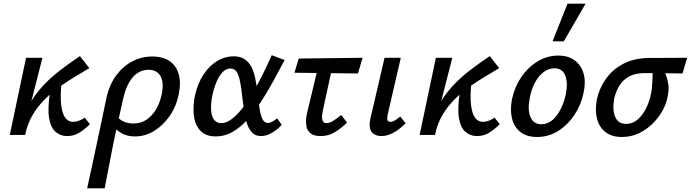

<svg xmlns="http://www.w3.org/2000/svg" viewBox="-20 -731 3742 1040"><path d="M84 0Q97 -85 130 -148.5Q163 -212 208.5 -261.5Q254 -311 306.5 -351Q359 -391 413 -427L464 -362Q429 -341 388 -316.5Q347 -292 305 -262.5Q263 -233 224.5 -195Q186 -157 157.5 -109.5Q129 -62 116 0ZM33 0 121 -418H210L103 0ZM343 6Q308 6 281.5 -16.5Q255 -39 246 -91Q237 -143 251 -232L315 -300Q305 -211 311.5 -161Q318 -111 335 -91Q352 -71 375 -71Q385 -71 397 -74Q409 -77 420 -82.5Q431 -88 439 -94L467 -58Q437 -29 408.5 -11.5Q380 6 343 6Z M452 289Q466 225 479.5 163.5Q493 102 505.5 41.5Q518 -19 531 -78.5Q544 -138 556 -198Q572 -272 609 -322Q646 -372 696.5 -398.5Q747 -425 804 -425Q863 -425 899.5 -399.5Q936 -374 948.5 -327.5Q961 -281 948 -220Q935 -154 899 -102.5Q863 -51 814.5 -21.5Q766 8 712 8Q680 8 655.5 -1.5Q631 -11 614.5 -26.5Q598 -42 592 -58L618 -98Q631 -79 655 -70.5Q679 -62 703 -62Q742 -62 772.5 -82Q803 -102 824.5 -137.5Q846 -173 856 -220Q869 -285 849.5 -319Q830 -353 784 -353Q753 -353 726.5 -336.5Q700 -320 680 -285.5Q660 -251 648 -200Q630 -119 617.5 -63.5Q605 -8 596.5 34Q588 76 581 112.5Q574 149 566 190.5Q558 232 547 289Z M1149 8Q1094 8 1065 -23.5Q1036 -55 1030 -106.5Q1024 -158 1037 -218Q1052 -282 1083.5 -329Q1115 -376 1157 -401Q1199 -426 1244 -426Q1283 -426 1306.5 -409.5Q1330 -393 1343.5 -365Q1357 -337 1363.5 -302Q1370 -267 1375 -231Q1380 -188 1385 -150Q1390 -112 1400.5 -88.5Q1411 -65 1431 -65Q1442 -65 1455 -72Q1468 -79 1481 -90L1506 -55Q1487 -32 1455.5 -13Q1424 6 1394 6Q1364 6 1346 -12.5Q1328 -31 1318 -61Q1308 -91 1302.5 -127.5Q1297 -164 1293 -200Q1288 -250 1281 -286Q1274 -322 1262.5 -341Q1251 -360 1228 -360Q1205 -360 1186 -340.5Q1167 -321 1153 -288Q1139 -255 1130 -213Q1121 -166 1123.5 -133Q1126 -100 1140 -82Q1154 -64 1179 -64Q1206 -64 1235 -86Q1264 -108 1293 -144.5Q1322 -181 1350 -229Q1378 -277 1403.5 -329Q1429 -381 1452 -432L1522 -406Q1490 -346 1457.5 -286.5Q1425 -227 1390 -174Q1355 -121 1317.5 -80Q1280 -39 1238 -15.5Q1196 8 1149 8Z M1717 6Q1680 6 1662 -9Q1644 -24 1640 -46Q1636 -68 1638.5 -90Q1641 -112 1645 -126L1713 -410H1789L1729 -133Q1726 -120 1724.5 -103.5Q1723 -87 1728.5 -75.5Q1734 -64 1749 -64Q1765 -64 1785 -76.5Q1805 -89 1828 -108L1860 -67Q1827 -35 1793 -14.5Q1759 6 1717 6ZM1575 -337 1598 -414 1944 -418 1919 -333Z M2046 6Q2024 6 2007.5 -3.5Q1991 -13 1985 -33.5Q1979 -54 1986 -87L2063 -418H2151L2080 -111Q2076 -93 2078.5 -82Q2081 -71 2095 -71Q2106 -71 2118 -78Q2130 -85 2148 -100L2177 -63Q2143 -29 2110 -11.5Q2077 6 2046 6Z M2304 0Q2317 -85 2350 -148.5Q2383 -212 2428.5 -261.5Q2474 -311 2526.5 -351Q2579 -391 2633 -427L2684 -362Q2649 -341 2608 -316.5Q2567 -292 2525 -262.5Q2483 -233 2444.5 -195Q2406 -157 2377.5 -109.5Q2349 -62 2336 0ZM2253 0 2341 -418H2430L2323 0ZM2563 6Q2528 6 2501.5 -16.5Q2475 -39 2466 -91Q2457 -143 2471 -232L2535 -300Q2525 -211 2531.5 -161Q2538 -111 2555 -91Q2572 -71 2595 -71Q2605 -71 2617 -74Q2629 -77 2640 -82.5Q2651 -88 2659 -94L2687 -58Q2657 -29 2628.5 -11.5Q2600 6 2563 6Z M2889 11Q2833 11 2799 -16Q2765 -43 2753.5 -89Q2742 -135 2753 -192Q2766 -257 2802 -311Q2838 -365 2890.5 -397.5Q2943 -430 3004 -430Q3058 -430 3093 -404Q3128 -378 3141 -333Q3154 -288 3141 -228Q3128 -164 3092 -109.5Q3056 -55 3004 -22Q2952 11 2889 11ZM2912 -58Q2947 -58 2973.5 -81.5Q3000 -105 3018.5 -143Q3037 -181 3045 -222Q3057 -281 3042 -321Q3027 -361 2983 -361Q2952 -361 2924.5 -340.5Q2897 -320 2877.5 -283.5Q2858 -247 2849 -198Q2837 -135 2853.5 -96.5Q2870 -58 2912 -58ZM2973 -507 3054 -711H3152L3034 -507Z M3349 11Q3293 11 3259 -16Q3225 -43 3213.5 -89Q3202 -135 3213 -192Q3226 -253 3262 -304Q3298 -355 3356.5 -385.5Q3415 -416 3492 -417L3702 -418L3677 -333Q3618 -334 3568.5 -334.5Q3519 -335 3471 -335Q3423 -335 3390 -318Q3357 -301 3337 -270Q3317 -239 3307 -198Q3296 -137 3312 -98.5Q3328 -60 3372 -60Q3407 -60 3434 -83.5Q3461 -107 3479.5 -144Q3498 -181 3506 -222Q3509 -234 3511 -253.5Q3513 -273 3514 -294.5Q3515 -316 3515 -334.5Q3515 -353 3513 -361L3568 -373Q3575 -353 3585 -329.5Q3595 -306 3600 -276Q3605 -246 3595 -202Q3588 -165 3566 -127Q3544 -89 3511.5 -58Q3479 -27 3438 -8Q3397 11 3349 11Z"/></svg>

Font: Ysabeau Infant SemiBold
Style: Italic
Weight: 600
Italic angle: -12°
Designer: Christian Thalmann (Catharsis Fonts)
Version: Version 2.002; featfreeze: ss01,ss02,lnum